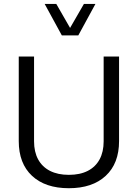

<svg xmlns="http://www.w3.org/2000/svg" viewBox="-20 -969 713 994"><path d="M211.2 -948.7 300 -785.9H385.5L474.1 -948.7H414.5L342.8 -824.4L271.4 -948.7ZM516.6 -676.2V-237.4Q516.6 -182.7 495.6 -143.9Q474.6 -105 434.4 -84.4Q394.2 -63.8 336.5 -63.8Q279.2 -63.8 238.8 -84.4Q198.5 -105 177.4 -143.9Q156.3 -182.7 156.3 -237.4V-676.2H77.1V-238.6Q77.1 -122.7 145.8 -58.7Q214.6 5.4 336.5 5.4Q458.3 5.4 527.3 -58.7Q596.4 -122.7 596.4 -238.6V-676.2Z"/></svg>

Font: Estedad-FD VF
Style: Regular
Weight: 100
Designer: Amin Abedi
Version: Version 7.3